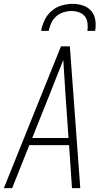

<svg xmlns="http://www.w3.org/2000/svg" viewBox="-24 -975 544 995"><path d="M-4 0 292 -735H338L392 0H349L334 -223H128L39 0ZM331 -260 315 -490Q312 -534 309.5 -577.5Q307 -621 304 -664Q287 -621 269.5 -577.5Q252 -534 235 -490L143 -260ZM189 -815Q194 -843 207 -870.5Q220 -898 243 -918Q266 -938 295 -946.5Q324 -955 352 -955Q380 -955 406 -946.5Q432 -938 449 -918Q466 -898 470 -870.5Q474 -843 469 -815H429Q432 -835 429.5 -855.5Q427 -876 415.5 -890.5Q404 -905 385 -911.5Q366 -918 346 -918Q326 -918 305 -911.5Q284 -905 267.5 -890.5Q251 -876 241.5 -855.5Q232 -835 229 -815Z"/></svg>

Font: Iosevka SS18 Extralight
Style: Italic
Weight: 200
Italic angle: -9°
Monospace: yes
Designer: Belleve Invis
Foundry: Belleve Invis
Version: Version 25.1.1; ttfautohint (v1.8.4)